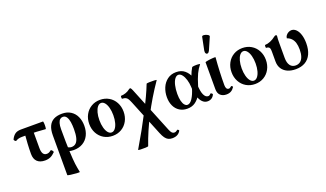

<svg xmlns="http://www.w3.org/2000/svg" viewBox="-92 -1314 3716 2188"><g transform="rotate(-20 1765.5 -220.5)"><path d="M126 -113.8Q126 -174.8 129.6 -236.1Q133.3 -297.4 140.6 -388.2H238.8V-146Q238.8 -98.6 253.2 -75.9Q267.6 -53.2 297.4 -53.2Q310.5 -53.2 322.5 -58.3Q334.5 -63.5 349.1 -75.7Q353.5 -79.1 361.3 -72.8Q369.1 -66.4 374.3 -56.9Q379.4 -47.4 376 -43.9Q347.7 -14.6 319.1 -1.7Q290.5 11.2 253.4 11.2Q191.4 11.2 158.7 -20.8Q126 -52.7 126 -113.8ZM-4.4 -337.4Q14.2 -376 40.8 -395.5Q67.4 -415 113.8 -415H379.9Q384.3 -415 386 -391.8Q387.7 -368.7 386 -345.5Q384.3 -322.3 379.9 -322.3Q315.9 -327.1 274.2 -329.6Q232.4 -332 189.9 -332H94.2Q69.8 -332 51 -326.4Q32.2 -320.8 20.5 -312.5Q16.6 -309.6 9.8 -314.2Q2.9 -318.8 -1.7 -325.9Q-6.3 -333 -4.4 -337.4Z M432.1 253.9V-227.1Q432.1 -294.9 452.1 -338.6Q472.2 -382.3 512.5 -403.6Q552.7 -424.8 613.8 -424.8Q674.8 -424.8 718.5 -396.7Q762.2 -368.7 784.7 -319.6Q807.1 -270.5 807.1 -209Q807.1 -143.6 782.2 -93.8Q757.3 -43.9 710.4 -16.4Q663.6 11.2 599.6 11.2Q568.4 11.2 537.8 2.7Q507.3 -5.9 482.9 -27.3L520.5 -70.8Q535.2 -47.9 552.5 -38.8Q569.8 -29.8 587.9 -29.8Q620.6 -29.8 641.6 -49.1Q662.6 -68.4 672.9 -108.9Q683.1 -149.4 683.1 -213.4Q683.1 -259.8 677.2 -298.1Q671.4 -336.4 655.3 -361.8Q639.2 -387.2 609.9 -387.2Q590.8 -387.2 576.2 -374.8Q561.5 -362.3 553 -334Q544.4 -305.7 544.4 -260.7Q544.4 -92.3 549.1 10Q553.7 112.3 560.5 164.1Q567.4 215.8 578.6 268.6Q579.6 272.9 543 271Q506.3 269 469.2 263.7Q432.1 258.3 432.1 253.9Z M866.2 -207Q866.2 -269 893.1 -318.8Q920 -368.7 967.5 -396.7Q1014.9 -424.8 1074.5 -424.8Q1134.1 -424.8 1181.5 -396.7Q1229 -368.7 1255.9 -318.8Q1282.7 -269 1282.7 -207Q1282.7 -144.5 1255.9 -94.7Q1229 -44.9 1181.6 -16.8Q1134.2 11.2 1074.7 11.2Q1015.1 11.2 967.6 -16.8Q920.1 -44.9 893.1 -94.7Q866.2 -144.5 866.2 -207ZM1158.7 -208.6Q1158.7 -259.8 1147.7 -300.5Q1136.7 -341.2 1117.4 -364.2Q1098.1 -387.2 1074.2 -387.2Q1050.3 -387.2 1031 -364.2Q1011.8 -341.1 1000.8 -300.4Q989.7 -259.6 989.7 -208.4Q989.7 -157.2 1000.8 -116.5Q1011.8 -75.8 1031 -52.8Q1050.3 -29.8 1074.2 -29.8Q1098.1 -29.8 1117.4 -52.8Q1136.7 -75.9 1147.7 -116.6Q1158.7 -157.3 1158.7 -208.6Z M1508.3 -135.3Q1546.4 -208.5 1579.3 -279.1Q1612.3 -349.6 1637.7 -415Q1639.2 -419.4 1670.7 -420.9Q1702.1 -422.4 1732.4 -420.7Q1762.7 -418.9 1759.8 -415Q1699.2 -326.7 1648.2 -241.7Q1597.2 -156.7 1553.2 -70.8Q1508.8 16.1 1473.9 96.9Q1439 177.7 1411.1 259.3Q1409.7 263.7 1378.2 265.4Q1346.7 267.1 1316.7 265.4Q1286.6 263.7 1289.1 259.3Q1348.6 159.2 1401.9 63.2Q1455.1 -32.7 1508.3 -135.3ZM1583.5 162.6 1407.2 -271.5Q1394.5 -302.2 1384.5 -318.1Q1374.5 -334 1359.1 -341.8Q1343.8 -349.6 1318.4 -349.6Q1314.5 -349.6 1313 -358.6Q1311.5 -367.7 1313 -376.7Q1314.5 -385.7 1318.4 -385.7Q1346.2 -385.7 1375.2 -396Q1404.3 -406.2 1423.8 -422.4Q1429.7 -427.2 1434.1 -429.2Q1438.5 -431.2 1443.4 -431.2Q1446.3 -431.2 1449.7 -427.5Q1453.1 -423.8 1457.3 -416Q1461.4 -408.2 1466.3 -396.5L1693.4 163.1Q1705.1 191.4 1717 203.6Q1729 215.8 1744.1 215.8Q1754.9 215.8 1763.9 212.2Q1772.9 208.5 1785.2 198.7Q1788.1 196.3 1793.5 199.2Q1798.8 202.1 1802.2 207Q1805.7 211.9 1804.2 214.8Q1789.1 242.2 1763.7 255.6Q1738.3 269 1702.1 269Q1673.8 269 1653.6 258.8Q1633.3 248.5 1616.5 225.6Q1599.6 202.6 1583.5 162.6Z M1801.8 -190.9Q1801.8 -252 1824.2 -305.4Q1846.7 -358.9 1890.9 -391.8Q1935.1 -424.8 1996.6 -424.8Q2060.1 -424.8 2099.9 -391.1Q2139.6 -357.4 2157.2 -309.1Q2174.8 -260.7 2176.8 -212.4Q2179.7 -124.5 2199.2 -83.3Q2218.8 -42 2250 -42Q2258.3 -42 2266.4 -46.6Q2274.4 -51.3 2279.8 -59.1Q2282.7 -63.5 2289.8 -61Q2296.9 -58.6 2302.2 -52.7Q2307.6 -46.9 2306.2 -43Q2294.4 -16.1 2273.2 -2.4Q2252 11.2 2223.6 11.2Q2189 11.2 2162.4 -15.4Q2135.7 -42 2120.1 -92Q2104.5 -142.1 2102.1 -210.4Q2100.1 -254.4 2087.9 -295.2Q2075.7 -335.9 2055.4 -361.6Q2035.2 -387.2 2010.7 -387.2Q1986.8 -387.2 1967.5 -361.3Q1948.2 -335.4 1937.3 -289.6Q1926.3 -243.7 1926.3 -186Q1926.3 -135.7 1935.5 -100.3Q1944.8 -64.9 1960.4 -47.4Q1976.1 -29.8 1995.1 -29.8Q2026.4 -29.8 2055.7 -74.5Q2085 -119.1 2106.9 -193.4Q2133.3 -283.7 2149.2 -327.9Q2165 -372.1 2190.4 -415.5Q2193.4 -419.9 2218.8 -421.9Q2244.1 -423.8 2267.1 -421.9Q2290 -419.9 2286.1 -415.5Q2253.9 -376 2229.7 -325.7Q2205.6 -275.4 2178.7 -185.5Q2162.6 -131.8 2139.2 -89.1Q2115.7 -46.4 2075.9 -17.6Q2036.1 11.2 1978.5 11.2Q1924.8 11.2 1884.8 -14.4Q1844.7 -40 1823.2 -85.9Q1801.8 -131.8 1801.8 -190.9Z M2352.5 -89.4V-415Q2352.5 -419.4 2384.3 -424.8Q2416 -430.2 2447.8 -432.1Q2479.5 -434.1 2479 -429.7Q2464.4 -256.3 2464.4 -97.2Q2464.4 -70.3 2473.4 -56.2Q2482.4 -42 2499.5 -42Q2507.3 -42 2514.9 -45.9Q2522.5 -49.8 2532.2 -59.1Q2534.7 -61.5 2540 -58.8Q2545.4 -56.2 2548.8 -51Q2552.2 -45.9 2550.3 -43Q2532.2 -15.1 2508.8 -2Q2485.4 11.2 2452.1 11.2Q2408.2 11.2 2380.4 -13.7Q2352.5 -38.6 2352.5 -89.4ZM2384.3 -546.9 2415.5 -701.7Q2418 -714.8 2440.9 -712.6Q2463.9 -710.4 2483.6 -698.5Q2503.4 -686.5 2498.5 -674.8L2435.5 -530.3Q2425.3 -506.8 2411.1 -502.4Q2397 -498 2388.4 -511.2Q2379.9 -524.4 2384.3 -546.9Z M2591.8 -207Q2591.8 -269 2618.7 -318.8Q2645.6 -368.7 2693 -396.7Q2740.5 -424.8 2800.1 -424.8Q2859.7 -424.8 2907.1 -396.7Q2954.6 -368.7 2981.4 -318.8Q3008.3 -269 3008.3 -207Q3008.3 -144.5 2981.4 -94.7Q2954.6 -44.9 2907.2 -16.8Q2859.8 11.2 2800.2 11.2Q2740.7 11.2 2693.2 -16.8Q2645.7 -44.9 2618.7 -94.7Q2591.8 -144.5 2591.8 -207ZM2884.3 -208.6Q2884.3 -259.8 2873.3 -300.5Q2862.3 -341.2 2843 -364.2Q2823.7 -387.2 2799.8 -387.2Q2775.9 -387.2 2756.6 -364.2Q2737.3 -341.1 2726.3 -300.4Q2715.3 -259.6 2715.3 -208.4Q2715.3 -157.2 2726.3 -116.5Q2737.3 -75.8 2756.6 -52.8Q2775.9 -29.8 2799.8 -29.8Q2823.7 -29.8 2843 -52.8Q2862.3 -75.9 2873.3 -116.6Q2884.3 -157.3 2884.3 -208.6Z M3104.5 -150.9V-272Q3104.5 -293.9 3101.1 -306.9Q3097.7 -319.8 3087.9 -326.4Q3078.1 -333 3059.6 -333Q3055.2 -333 3053.7 -342Q3052.2 -351.1 3054 -360.1Q3055.7 -369.1 3059.6 -369.1Q3087.9 -369.1 3122.8 -383.5Q3157.7 -397.9 3188 -422.4Q3194.3 -427.2 3198.7 -429.2Q3203.1 -431.2 3208.5 -431.2Q3214.4 -431.2 3217.5 -427.7Q3220.7 -424.3 3220.7 -418Q3218.3 -398.9 3217.5 -380.1Q3216.8 -361.3 3216.8 -333V-153.8Q3216.8 -94.2 3240.2 -62Q3263.7 -29.8 3307.1 -29.8Q3340.3 -29.8 3363.5 -47.9Q3386.7 -65.9 3398.7 -100.8Q3410.6 -135.7 3410.6 -186Q3410.6 -232.4 3400.4 -266.1Q3390.1 -299.8 3369.1 -322Q3348.1 -344.2 3316.4 -355Q3316.4 -372.6 3328.4 -388.7Q3340.3 -404.8 3358.6 -414.8Q3377 -424.8 3395.5 -424.8Q3427.2 -424.8 3452.4 -399.7Q3477.5 -374.5 3491.5 -329.6Q3505.4 -284.7 3505.4 -227.5Q3505.4 -151.9 3480.7 -98.1Q3456.1 -44.4 3408.4 -16.6Q3360.8 11.2 3293.5 11.2Q3235.8 11.2 3193.1 -8.5Q3150.4 -28.3 3127.4 -64.9Q3104.5 -101.6 3104.5 -150.9Z"/></g></svg>

Font: Junicode Two Beta VF
Style: Regular
Weight: 400
Designer: Peter S. Baker
Foundry: Briery Creek Software
Version: Version 1.031 beta; ttfautohint (v1.8.1.43-b0c9)